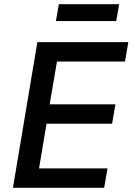

<svg xmlns="http://www.w3.org/2000/svg" viewBox="-20 -900 640 920"><path d="M42 0 159 -698H595L579 -605H253L218 -400H533L517 -307H203L167 -93H495L479 0ZM262 -880H551L537 -799H248Z"/></svg>

Font: IBM Plex Mono Medium
Style: Italic
Weight: 500
Italic angle: -9°
Monospace: yes
Designer: Mike Abbink, Paul van der Laan, Pieter van Rosmalen
Foundry: Bold Monday
Version: Version 2.3